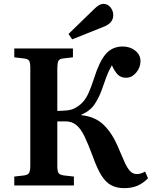

<svg xmlns="http://www.w3.org/2000/svg" viewBox="-20 -961 794 995"><path d="M624 14Q585 14 556.5 -1Q528 -16 505.5 -52Q483 -88 461 -150Q437 -215 417.5 -255Q398 -295 375 -313.5Q352 -332 320 -332H277V-100Q277 -75 283 -65Q289 -55 310 -52L363 -46V0H54V-46L106 -52Q126 -55 131.5 -66.5Q137 -78 137 -104V-611Q137 -636 131 -646Q125 -656 104 -658L54 -664V-710H358V-664L307 -658Q287 -656 282 -644Q277 -632 277 -607V-386Q308 -387 328.5 -389Q349 -391 365 -399Q390 -412 407 -429.5Q424 -447 438 -477Q452 -507 468 -557Q495 -643 528.5 -681.5Q562 -720 616 -720Q654 -720 681 -698.5Q708 -677 708 -644Q708 -611 685.5 -584.5Q663 -558 633 -558Q605 -558 588 -577Q571 -596 560 -623Q552 -609 545 -594.5Q538 -580 529.5 -557.5Q521 -535 508 -497Q493 -455 470 -420.5Q447 -386 402 -367V-364Q472 -357 516 -315Q560 -273 590 -203Q611 -153 625.5 -121Q640 -89 654.5 -74Q669 -59 689 -59Q711 -59 732 -72L747 -37Q720 -10 691 2Q662 14 624 14ZM354 -757 335 -785 471 -917Q496 -941 515 -941Q539 -941 553 -922.5Q567 -904 567 -883Q567 -842 519 -823Z"/></svg>

Font: Literata 36pt SemiBold
Style: Regular
Weight: 600
Designer: Latin by Veronika Burian and Jose Scaglione. Greek by Irene Vlachou. Cyrillic by Vera Evstafieva.
Foundry: TypeTogether
Version: Version 3.002